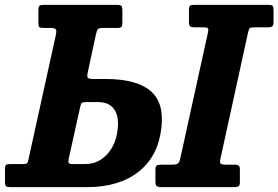

<svg xmlns="http://www.w3.org/2000/svg" viewBox="-58 -770 1145 790"><path d="M962.5 -635.5 848.5 -114.5Q845.5 -100.5 850.2 -96.5Q855 -92.5 869 -92.5H909.5Q929 -92.5 929 -76V-20.5Q929 -7.5 923.5 -3.8Q918 0 904.5 0H606.5Q592.5 0 587 -4.2Q581.5 -8.5 581.5 -22V-73.5Q581.5 -85.5 587 -89Q592.5 -92.5 607.5 -92.5H652Q666 -92.5 673 -96.8Q680 -101 683.5 -117L797.5 -635.5Q800.5 -648 797.8 -652.8Q795 -657.5 781 -657.5H743Q730.5 -657.5 725 -661.2Q719.5 -665 719.5 -677V-729.5Q719.5 -743 724 -746.5Q728.5 -750 742 -750H1045Q1060 -750 1063.8 -746Q1067.5 -742 1067.5 -727.5V-681.5Q1067.5 -666 1062.2 -661.8Q1057 -657.5 1043.5 -657.5H987Q972.5 -657.5 969 -653.5Q965.5 -649.5 962.5 -635.5ZM35 -95Q48.5 -95 52.5 -97.8Q56.5 -100.5 59 -113.5L172 -627Q175.5 -644 171.5 -649.5Q167.5 -655 149.5 -655H119Q108 -655 104 -658.5Q100 -662 100 -674.5V-727Q100 -743 104.8 -746.5Q109.5 -750 124.5 -750H422.5Q438.5 -750 442 -745Q445.5 -740 445.5 -724V-677.5Q445.5 -664 441.5 -659.5Q437.5 -655 424 -655H368Q349.5 -655 345 -650.2Q340.5 -645.5 336.5 -627.5L303 -472Q299 -454 303.8 -449.5Q308.5 -445 326.5 -445H377Q502.5 -445 560.5 -396.5Q618.5 -348 606 -244Q593.5 -128.5 513.2 -64.2Q433 0 299 0H-14.5Q-28 0 -32.8 -3.5Q-37.5 -7 -37.5 -22V-75Q-37.5 -88 -33 -91.5Q-28.5 -95 -15.5 -95ZM296 -350Q282.5 -350 278.5 -346.2Q274.5 -342.5 271.5 -328L224.5 -116Q222 -104.5 224.8 -99.8Q227.5 -95 238 -95H293Q346 -95 382.8 -135.2Q419.5 -175.5 426 -237.5Q432.5 -290 412 -320Q391.5 -350 345 -350Z"/></svg>

Font: Besley* Narrow
Style: Bold Italic
Weight: 700
Width: 4
Italic angle: -13°
Designer: Owen Earl
Foundry: indestructible type*
Version: Version 3.000; ttfautohint (v1.8.3)